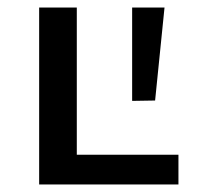

<svg xmlns="http://www.w3.org/2000/svg" viewBox="-20 -490 526 510"><path d="M84 0V-470H184V0ZM117 0V-79H454V0ZM392 -223 331 -222V-470H417Z"/></svg>

Font: Ysabeau SC SemiBold
Style: Regular
Weight: 600
Designer: Christian Thalmann (Catharsis Fonts)
Version: Version 2.001;gftools[0.9.30]; featfreeze: smcp